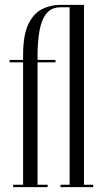

<svg xmlns="http://www.w3.org/2000/svg" viewBox="-20 -770 428 790"><path d="M34 0V-10H75V-513.5H19.5V-523.5H75V-543Q75 -625.5 96.5 -670.2Q118 -715 153 -732.5Q188 -750 229 -750H325.5V-10H363.5V0H229V-10H266.5V-740H229Q192 -740 171.5 -714.8Q151 -689.5 142.8 -644.5Q134.5 -599.5 134.5 -541V-523.5H208.5V-513.5H134.5V-10H176V0Z"/></svg>

Font: Imbue 100pt Light
Style: Regular
Weight: 300
Designer: Tyler Finck
Foundry: Etcetera Type Company
Version: Version 1.102; ttfautohint (v1.8.3)